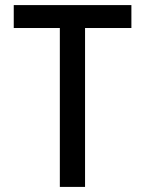

<svg xmlns="http://www.w3.org/2000/svg" viewBox="-20 -734 570 754"><path d="M215 0H314V-624H496V-714H34V-624H215Z"/></svg>

Font: Noto Sans Mono Condensed Medium
Style: Regular
Weight: 500
Width: 3
Designer: Monotype Design Team
Foundry: Monotype Imaging Inc.
Version: Version 2.014